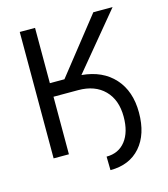

<svg xmlns="http://www.w3.org/2000/svg" viewBox="-126 -825 931 1067"><g transform="rotate(-15 339.5 -291.0)"><path d="M376.4 144.9 375 66.8Q444.6 66.8 484.4 16Q524.1 -34.8 524.1 -123.6Q524.1 -220.2 469.1 -275.6Q414.1 -331 318.2 -331H176.1V0H88.1V-727.3H176.1V-409.1H259.9L511.4 -727.3H622.2L357.2 -407.3Q476.9 -396.7 544.6 -321.7Q612.2 -246.8 612.2 -123.6Q612.2 1.4 549.4 73.2Q486.5 144.9 376.4 144.9Z"/></g></svg>

Font: Linik Sans
Style: Regular
Weight: 400
Designer: Rasmus Andersson (font), Marc Monis (original base), Kil Hyung-jin (Pretendard portions), Cristiano Sobral (main changes
Foundry: rsms
Version: Version 3.018;May 31, 2022;FontCreator 14.0.0.2814 64-bit; t